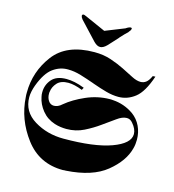

<svg xmlns="http://www.w3.org/2000/svg" viewBox="-131 -1015 1034 1140"><g transform="rotate(15 386.0 -444.5)"><path d="M748 -661Q714 -560 667.5 -524Q621 -488 566 -488Q529 -488 489.5 -499Q450 -510 411 -524L405 -526Q402 -527 400 -528Q358 -543 316.5 -555.5Q275 -568 237 -568Q188 -569 145 -538Q102 -507 71 -424Q64 -405 60 -386Q56 -367 56 -350Q56 -261 135.5 -212.5Q215 -164 315 -164Q504 -164 608.5 -202Q713 -240 713 -298Q713 -313 706 -329Q699 -345 685 -361Q677 -371 668 -375.5Q659 -380 648 -380Q621 -380 588 -355.5Q555 -331 513 -302Q473 -273 424 -248.5Q375 -224 317 -224Q300 -224 281.5 -226.5Q263 -229 244 -235Q195 -251 164.5 -289Q134 -327 126 -370Q124 -377 123.5 -384Q123 -391 123 -398Q123 -443 152 -477Q181 -511 243 -511Q266 -511 293.5 -505.5Q321 -500 354 -487L346 -472Q321 -482 299 -487Q277 -492 259 -492Q213 -492 190.5 -467Q168 -442 165 -412Q164 -410 164 -407V-402Q163 -377 175.5 -357.5Q188 -338 210 -338Q221 -338 233.5 -343Q246 -348 260 -361Q307 -400 376.5 -430.5Q446 -461 520 -462H530Q536 -462 542 -461Q575 -459 607 -448Q639 -437 669 -416Q703 -391 721 -353Q739 -315 739 -271Q739 -258 737.5 -244Q736 -230 732 -216Q711 -134 625 -64Q539 6 378 16H369Q365 16 361 17Q215 17 129.5 -96Q44 -209 36 -345Q35 -352 35 -358V-372Q35 -501 113 -604.5Q191 -708 362 -708Q418 -708 464 -692.5Q510 -677 548 -658Q586 -639 616 -623.5Q646 -608 670 -608Q689 -608 704 -619.5Q719 -631 732 -660ZM526 -876Q517 -868 506 -856.5Q495 -845 483 -832L481 -830V-829Q461 -807 444.5 -789Q428 -771 424 -767Q413 -756 403 -751Q393 -746 385 -746Q374 -746 364.5 -751.5Q355 -757 345 -767L243 -876Q238 -882 235.5 -887Q233 -892 232 -897Q232 -904 238 -906Q244 -908 258 -901L384 -845L502 -892Q512 -899 519.5 -902Q527 -905 531 -905Q540 -905 538.5 -897Q537 -889 526 -877Z"/></g></svg>

Font: Fette UNZ Fraktur
Style: Regular
Weight: 900
Foundry: UNZ1 Extensions by Catfonts.de
Version: Version 0.000 2012 initial release